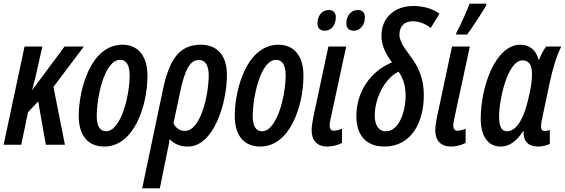

<svg xmlns="http://www.w3.org/2000/svg" viewBox="-23 -796 3107 1056"><path d="M-3 0H94L131 -179L187 -238L229 0H334L271 -318L438 -540H332L156 -303H154C166 -345 174 -380 181 -411L210 -540H112Z M550 10C716 10 788 -217 788 -380C788 -487 737 -550 651 -550C473 -550 410 -298 410 -159C410 -51 461 10 550 10ZM560 -74C526 -74 509 -104 509 -158C509 -258 550 -467 638 -467C673 -467 690 -435 690 -381C690 -268 642 -74 560 -74Z M759 240H856L896 43C901 18 908 -9 910 -32C930 -7 964 10 1010 10C1156 10 1225 -235 1225 -384C1225 -487 1176 -550 1081 -550C962 -550 907 -467 872 -298ZM994 -76C964 -76 943 -94 931 -117L966 -282C994 -417 1022 -466 1072 -466C1106 -466 1125 -436 1125 -382C1125 -281 1083 -76 994 -76Z M1408 10C1574 10 1646 -217 1646 -380C1646 -487 1595 -550 1509 -550C1331 -550 1268 -298 1268 -159C1268 -51 1319 10 1408 10ZM1418 -74C1384 -74 1367 -104 1367 -158C1367 -258 1408 -467 1496 -467C1531 -467 1548 -435 1548 -381C1548 -268 1500 -74 1418 -74Z M1924 -627C1957 -627 1984 -658 1984 -701C1984 -727 1969 -741 1945 -741C1905 -741 1882 -706 1882 -668C1882 -641 1896 -627 1924 -627ZM1764 -627C1798 -627 1824 -658 1824 -701C1824 -727 1809 -741 1786 -741C1745 -741 1723 -706 1723 -668C1723 -641 1737 -627 1764 -627ZM1778 10C1803 10 1834 3 1858 -10V-88C1843 -82 1826 -77 1813 -77C1798 -77 1790 -87 1790 -104C1790 -116 1792 -127 1795 -141L1881 -540H1783L1700 -150C1695 -125 1691 -98 1691 -80C1691 -23 1721 10 1778 10Z M2091 10C2238 10 2308 -121 2308 -272C2308 -348 2289 -411 2243 -475C2212 -520 2174 -560 2174 -606C2174 -651 2201 -679 2247 -679C2281 -679 2314 -667 2346 -642L2394 -720C2366 -743 2315 -763 2250 -763C2147 -763 2075 -698 2075 -600C2075 -544 2098 -500 2133 -453C2012 -403 1937 -289 1937 -157C1937 -54 1989 10 2091 10ZM2099 -74C2059 -74 2038 -109 2038 -160C2038 -253 2091 -364 2169 -402C2196 -364 2208 -322 2208 -266C2208 -197 2178 -74 2099 -74Z M2485 -606H2546C2572 -640 2631 -731 2651 -766L2653 -776H2560C2547 -741 2508 -653 2488 -618ZM2458 10C2483 10 2514 3 2538 -10V-88C2523 -82 2506 -77 2493 -77C2478 -77 2470 -87 2470 -104C2470 -116 2472 -127 2475 -141L2561 -540H2463L2380 -150C2375 -125 2371 -98 2371 -80C2371 -23 2401 10 2458 10Z M2730 10C2780 10 2818 -20 2854 -74H2857C2855 -39 2864 10 2939 10C2955 10 2984 4 3001 -4V-82C2991 -77 2981 -75 2974 -75C2961 -75 2953 -81 2953 -100C2953 -115 2956 -135 2961 -155L3001 -344C3018 -422 3038 -488 3064 -540H2981C2968 -524 2953 -496 2942 -468H2939C2925 -522 2888 -550 2839 -550C2703 -550 2621 -322 2621 -143C2621 -46 2662 10 2730 10ZM2765 -74C2735 -74 2722 -100 2722 -156C2722 -247 2768 -464 2851 -464C2885 -464 2903 -440 2903 -389C2903 -352 2897 -308 2881 -245C2863 -168 2827 -74 2765 -74Z"/></svg>

Font: Noto Sans UI Condensed Medium
Style: Italic
Weight: 500
Width: 3
Italic angle: -12°
Designer: Monotype Design Team
Foundry: Monotype Imaging Inc.
Version: Version 1.901